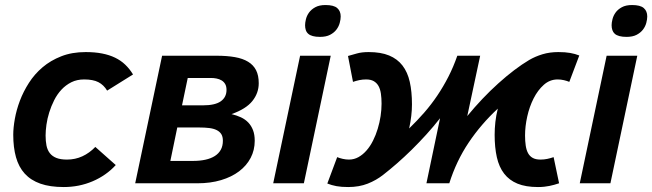

<svg xmlns="http://www.w3.org/2000/svg" viewBox="-20 -736 2619 771"><path d="M444.8 -73.2Q425.8 -52.2 402.3 -35.9Q378.9 -19.5 352.1 -8.1Q325.2 3.4 295.9 9.3Q266.6 15.1 235.8 15.1Q180.7 15.1 142.1 1.5Q103.5 -12.2 79.3 -38.8Q55.2 -65.4 44.2 -104.7Q33.2 -144 33.2 -194.8Q33.2 -223.1 39.6 -258.8Q45.9 -294.4 59.8 -331.3Q73.7 -368.2 96.2 -403.3Q118.7 -438.5 150.9 -465.8Q183.1 -493.2 226.1 -510Q269 -526.9 324.2 -526.9Q360.8 -526.9 389.9 -521.2Q418.9 -515.6 442.1 -504.4Q465.3 -493.2 482.9 -476.3Q500.5 -459.5 514.2 -437L410.2 -372.1Q396.5 -395 375.2 -406Q354 -417 317.9 -417Q289.1 -417 266.6 -405.8Q244.1 -394.5 226.8 -376Q209.5 -357.4 197.5 -333.5Q185.5 -309.6 177.7 -284.7Q169.9 -259.8 166.5 -235.4Q163.1 -210.9 163.1 -191.9Q163.1 -169.4 166.7 -151.4Q170.4 -133.3 180.2 -120.8Q189.9 -108.4 206.5 -101.8Q223.1 -95.2 249 -95.2Q282.2 -95.2 310.8 -108.4Q339.4 -121.6 362.8 -146Z M909.7 -277.8Q930.2 -272.9 947.5 -264.9Q964.8 -256.8 977.1 -243.9Q989.3 -231 996.1 -213.1Q1002.9 -195.3 1002.9 -170.9Q1002.9 -133.3 986.6 -102.1Q970.2 -70.8 940.2 -48.1Q910.2 -25.4 867.7 -12.7Q825.2 0 772.9 0H522.9L630.9 -512.2H849.6Q891.6 -512.2 923.3 -506.6Q955.1 -501 976.3 -488Q997.6 -475.1 1008.3 -454.1Q1019 -433.1 1019 -401.9Q1019 -362.3 993.4 -330.3Q967.8 -298.3 909.7 -277.8ZM794.9 -313Q843.8 -313 866.7 -329.3Q889.6 -345.7 889.6 -375Q889.6 -389.2 884.3 -398.4Q878.9 -407.7 869.9 -413.1Q860.8 -418.5 849.6 -420.7Q838.4 -422.9 826.7 -422.9H733.9L710.9 -313ZM754.9 -89.8Q782.7 -89.8 804.9 -94.7Q827.1 -99.6 842.8 -109.6Q858.4 -119.6 866.7 -134.8Q875 -149.9 875 -170.9Q875 -187 868.7 -197.3Q862.3 -207.5 850.1 -213.6Q837.9 -219.7 820.1 -221.9Q802.2 -224.1 778.8 -224.1H691.9L664.1 -89.8Z M1077.1 0 1185.1 -512.2H1308.1L1200.2 0ZM1205.1 -634.8Q1205.1 -645 1208.5 -658.9Q1211.9 -672.9 1220.9 -685.5Q1230 -698.2 1246.1 -707Q1262.2 -715.8 1287.1 -715.8Q1320.3 -715.8 1334.2 -703.6Q1348.1 -691.4 1348.1 -669.9Q1348.1 -658.2 1344.2 -643.8Q1340.3 -629.4 1330.8 -616.9Q1321.3 -604.5 1305.4 -596.2Q1289.6 -587.9 1265.1 -587.9Q1248 -587.9 1236.3 -591.1Q1224.6 -594.2 1217.8 -600.3Q1210.9 -606.4 1208 -615.2Q1205.1 -624 1205.1 -634.8Z M2225.1 0Q2214.8 3.4 2205.3 6.1Q2195.8 8.8 2186 10.7Q2176.3 12.7 2165 13.9Q2153.8 15.1 2140.1 15.1Q2091.3 15.1 2058.1 1.5Q2024.9 -12.2 2004.4 -38.8Q1983.9 -65.4 1975.1 -104.7Q1966.3 -144 1966.3 -194.8Q1966.3 -219.2 1969.2 -246.1Q1972.2 -272.9 1979 -299.8Q1911.6 -237.3 1862.1 -163.6Q1812.5 -89.8 1784.2 0H1692.4L1747.1 -261.2Q1720.7 -227.5 1691.7 -195.6Q1662.6 -163.6 1633.1 -134.5Q1603.5 -105.5 1574.5 -80.1Q1545.4 -54.7 1519 -34.2Q1491.2 -12.2 1456.5 1.5Q1421.9 15.1 1378.4 15.1Q1350.6 15.1 1331.1 11.5Q1311.5 7.8 1294.4 1L1334 -105Q1343.3 -101.1 1356.2 -98.1Q1369.1 -95.2 1381.3 -95.2Q1401.9 -95.2 1419.7 -105.2Q1437.5 -115.2 1452.1 -132.1Q1466.8 -148.9 1478 -171.4Q1489.3 -193.8 1496.8 -218.8Q1504.4 -243.7 1508.3 -269.5Q1512.2 -295.4 1512.2 -319.8Q1512.2 -342.3 1509.5 -360.4Q1506.8 -378.4 1499.8 -390.9Q1492.7 -403.3 1480.7 -410.2Q1468.8 -417 1450.2 -417Q1436 -417 1423.1 -414.3Q1410.2 -411.6 1397.5 -407.2L1377.4 -511.2Q1393.1 -515.6 1412.8 -521.2Q1432.6 -526.9 1460.4 -526.9Q1509.3 -526.9 1542.5 -513.2Q1575.7 -499.5 1596.2 -472.9Q1616.7 -446.3 1625.5 -407.2Q1634.3 -368.2 1634.3 -316.9Q1634.3 -272 1623 -220.2Q1655.3 -251.5 1683.6 -283.9Q1711.9 -316.4 1736.1 -352.3Q1760.3 -388.2 1780.5 -427.7Q1800.8 -467.3 1816.4 -512.2H1908.2L1856.4 -270Q1885.7 -305.7 1917.2 -338.9Q1948.7 -372.1 1981 -401.1Q2013.2 -430.2 2044.7 -454.1Q2076.2 -478 2105 -495.1Q2129.4 -509.3 2158.4 -518.1Q2187.5 -526.9 2222.2 -526.9Q2250 -526.9 2269.5 -523.4Q2289.1 -520 2306.2 -513.2L2266.1 -407.2Q2257.3 -411.1 2244.4 -414.1Q2231.4 -417 2219.2 -417Q2188 -417 2163.8 -395.5Q2139.6 -374 2122.8 -340.8Q2106 -307.6 2097.2 -268.1Q2088.4 -228.5 2088.4 -191.9Q2088.4 -169.4 2091.1 -151.4Q2093.8 -133.3 2100.6 -120.8Q2107.4 -108.4 2119.4 -101.8Q2131.3 -95.2 2150.4 -95.2Q2164.6 -95.2 2177.5 -97.9Q2190.4 -100.6 2203.1 -105Z M2308.1 0 2416 -512.2H2539.1L2431.2 0ZM2436 -634.8Q2436 -645 2439.5 -658.9Q2442.9 -672.9 2451.9 -685.5Q2460.9 -698.2 2477.1 -707Q2493.2 -715.8 2518.1 -715.8Q2551.3 -715.8 2565.2 -703.6Q2579.1 -691.4 2579.1 -669.9Q2579.1 -658.2 2575.2 -643.8Q2571.3 -629.4 2561.8 -616.9Q2552.2 -604.5 2536.4 -596.2Q2520.5 -587.9 2496.1 -587.9Q2479 -587.9 2467.3 -591.1Q2455.6 -594.2 2448.7 -600.3Q2441.9 -606.4 2439 -615.2Q2436 -624 2436 -634.8Z"/></svg>

Font: Clear Sans
Style: Bold Italic
Weight: 700
Italic angle: -12°
Foundry: Intel Corporation
Version: Version 1.00